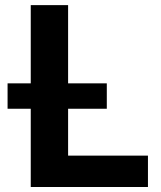

<svg xmlns="http://www.w3.org/2000/svg" viewBox="-20 -748 644 768"><path d="M103 0V-727.5H252.4V-125.5H571.8V0ZM10.3 -313V-414.6H407.2V-313Z"/></svg>

Font: Inter 20pt
Style: Bold
Weight: 700
Version: Version 4.001;git-66647c0bb